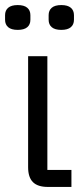

<svg xmlns="http://www.w3.org/2000/svg" viewBox="-35 -738 324 758"><path d="M247 -67V0H154Q114 0 95 -19Q76 -38 76 -78V-516H152V-67ZM35 -620Q10 -620 -2.5 -630.5Q-15 -641 -15 -660V-678Q-15 -697 -2.5 -707.5Q10 -718 35 -718Q60 -718 72.5 -707.5Q85 -697 85 -678V-660Q85 -641 72.5 -630.5Q60 -620 35 -620ZM207 -620Q182 -620 169.5 -630.5Q157 -641 157 -660V-678Q157 -697 169.5 -707.5Q182 -718 207 -718Q232 -718 244.5 -707.5Q257 -697 257 -678V-660Q257 -641 244.5 -630.5Q232 -620 207 -620Z"/></svg>

Font: IBM Plex Sans Condensed
Style: Regular
Weight: 400
Width: 3
Designer: Mike Abbink, Paul van der Laan, Pieter van Rosmalen
Foundry: Bold Monday
Version: Version 3.201